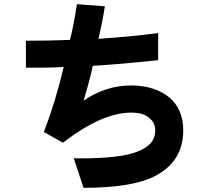

<svg xmlns="http://www.w3.org/2000/svg" viewBox="-20 -756 1002 919"><path d="M367 2Q556 2 637 -30Q681 -47 702 -71.5Q723 -96 723 -130Q723 -171 694 -191Q682 -204 659.5 -210.5Q637 -217 609 -217Q539 -217 458.5 -182Q378 -147 281 -73L190 -124Q247 -273 285 -436Q244 -432 160 -432H104V-561Q222 -561 315 -565Q334 -640 348 -736L482 -726Q470 -648 451 -570Q521 -575 592.5 -581.5Q664 -588 737 -598V-468Q549 -448 424 -441Q412 -380 380 -274Q428 -308 486 -327.5Q544 -347 608 -347Q664 -347 711 -332Q758 -317 791 -289Q857 -233 857 -132Q857 21 715 90Q606 143 380 143L333 2Z"/></svg>

Font: Gmarket Sans TTF Bold
Style: Regular
Weight: 700
Designer: Creative Director : Sungho Lee; Art Director : Kiwoong Choi; Project Manager : Sori Yang, Jongwook Yoon; Font Designer :
Foundry: Sandoll Inc.
Version: Version 1.000;hotconv 1.0.109;makeotfexe 2.5.65596